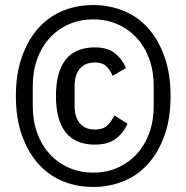

<svg xmlns="http://www.w3.org/2000/svg" viewBox="-20 -730 740 762"><path d="M350 12Q285 12 229 -11Q173 -34 132 -80Q91 -126 67 -193Q43 -260 43 -349Q43 -437 67 -504.5Q91 -572 132 -618Q173 -664 229 -687Q285 -710 350 -710Q414 -710 470.5 -687Q527 -664 568 -618Q609 -572 633 -504.5Q657 -437 657 -349Q657 -260 633 -193Q609 -126 568 -80Q527 -34 470.5 -11Q414 12 350 12ZM350 -45Q403 -45 447 -64.5Q491 -84 523 -119Q555 -154 572.5 -202.5Q590 -251 590 -309V-389Q590 -447 572.5 -495.5Q555 -544 523 -579Q491 -614 447 -633.5Q403 -653 350 -653Q297 -653 253 -633.5Q209 -614 177 -579Q145 -544 127.5 -495.5Q110 -447 110 -389V-309Q110 -251 127.5 -202.5Q145 -154 177 -119Q209 -84 253 -64.5Q297 -45 350 -45ZM357 -156Q278 -156 240 -205.5Q202 -255 202 -349Q202 -443 240 -492.5Q278 -542 357 -542Q406 -542 435 -519.5Q464 -497 480 -460L427 -429Q416 -454 401 -468Q386 -482 357 -482Q317 -482 296.5 -457Q276 -432 276 -387V-311Q276 -266 296.5 -241Q317 -216 357 -216Q388 -216 404.5 -231Q421 -246 434 -272L486 -239Q470 -202 439 -179Q408 -156 357 -156Z"/></svg>

Font: IBM Plex Sans Condensed
Style: Regular
Weight: 400
Width: 3
Designer: Mike Abbink, Paul van der Laan, Pieter van Rosmalen
Foundry: Bold Monday
Version: Version 1.1